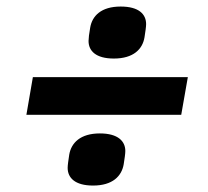

<svg xmlns="http://www.w3.org/2000/svg" viewBox="-20 -600 640 590"><path d="M536.9 -247.2 557.2 -362.9H81L61.1 -247.2ZM187.9 -84.2C187.9 -54 209.9 -29.8 266 -29.8C326 -29.8 354 -58.9 360.1 -95.2C362.9 -112.9 365.1 -127.8 365.1 -136C365.1 -165.8 343 -190 286.9 -190C226.9 -190 198.9 -160.9 192.8 -125C190 -106.9 187.9 -92 187.9 -84.2ZM252.1 -474.1C252.1 -443.9 274.1 -420.1 329.9 -420.1C389.9 -420.1 418 -448.9 424 -485.1C426.8 -502.8 429 -518.1 429 -525.9C429 -556.1 407 -579.9 350.9 -579.9C290.8 -579.9 263.1 -551.1 257.1 -514.9C253.9 -497.2 252.1 -481.9 252.1 -474.1Z"/></svg>

Font: Margiela Mono Italic Bold It
Style: Regular
Weight: 700
Designer: Mike Abbink, Paul van der Laan, Pieter van Rosmalen
Foundry: Bold Monday
Version: Version 2.003 2021